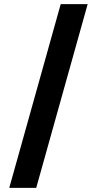

<svg xmlns="http://www.w3.org/2000/svg" viewBox="-20 -799 471 933"><path d="M25 114 275 -779H406L156 114Z"/></svg>

Font: DM Sans 9pt
Style: Bold
Weight: 700
Designer: Colophon Foundry, Jonny Pinhorn
Foundry: Colophon Foundry
Version: Version 4.004;gftools[0.9.30]